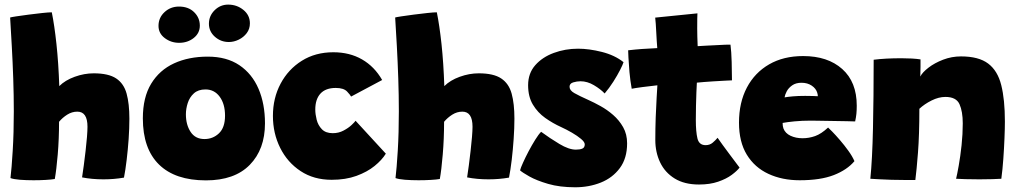

<svg xmlns="http://www.w3.org/2000/svg" viewBox="-20 -775 4432 834"><path d="M218 2.5Q204 5 178.8 6.5Q153.5 8 126 8Q93.5 8 66 5.8Q38.5 3.5 25.5 -1.5Q30.5 -42 35.2 -120Q40 -198 40 -291.5Q40 -361 37.5 -433.8Q35 -506.5 31.2 -574.8Q27.5 -643 24 -699Q28 -700.5 51 -704Q74 -707.5 104.8 -711.5Q135.5 -715.5 163.5 -718.5Q191.5 -721.5 205 -721.5Q216.5 -665 225.2 -583.8Q234 -502.5 237.5 -401Q263 -426.5 304.5 -441.5Q346 -456.5 387 -456.5Q451.5 -456.5 484.8 -434.2Q518 -412 530 -368.2Q542 -324.5 542 -259.5Q542 -218 538.8 -171.2Q535.5 -124.5 530.2 -80.5Q525 -36.5 518.5 -3.5Q476 4 429.5 4Q379 4 336.5 -4.5Q340 -26 344 -56.8Q348 -87.5 351.8 -119.8Q355.5 -152 357.8 -180Q360 -208 360 -224.5Q360 -290 316 -290Q292.5 -290 272 -277Q251.5 -264 236.5 -246Q236.5 -172 230.8 -104Q225 -36 218 2.5Z M874.5 8.5Q741 8.5 670.8 -60.2Q600.5 -129 600.5 -261Q600.5 -352 636.5 -411.2Q672.5 -470.5 736 -499.8Q799.5 -529 882.5 -529Q964.5 -529 1019.8 -491.8Q1075 -454.5 1103 -389.2Q1131 -324 1131 -239Q1131 -126.5 1065 -59Q999 8.5 874.5 8.5ZM868 -171Q905 -171 931.2 -196Q957.5 -221 957.5 -272.5Q957.5 -323.5 934.2 -355Q911 -386.5 872.5 -386.5Q841 -386.5 822.2 -369.5Q803.5 -352.5 795.5 -327.5Q787.5 -302.5 787.5 -278.5Q787.5 -233 808 -202Q828.5 -171 868 -171ZM974 -592.5Q939 -592.5 913.2 -615.5Q887.5 -638.5 887.5 -672Q887.5 -706 912.2 -730.5Q937 -755 971 -755Q1009 -755 1037.2 -732Q1065.5 -709 1065.5 -673.5Q1065.5 -649.5 1051.8 -631.2Q1038 -613 1017 -602.8Q996 -592.5 974 -592.5ZM758 -589Q723 -589 695.8 -609.5Q668.5 -630 668.5 -662.5Q668.5 -698 694.5 -722.2Q720.5 -746.5 757.5 -746.5Q798.5 -746.5 823.2 -722.2Q848 -698 848 -663.5Q848 -631 821.5 -610Q795 -589 758 -589Z M1656 -107.5Q1639 -80 1607 -54Q1575 -28 1528.2 -11Q1481.5 6 1420.5 6Q1343 6 1285.8 -31.8Q1228.5 -69.5 1197 -132.8Q1165.5 -196 1165.5 -271.5Q1165.5 -349 1198.8 -411.5Q1232 -474 1291 -511Q1350 -548 1428 -548Q1498.5 -548 1552.5 -517Q1606.5 -486 1640 -427.5L1505 -355.5Q1502.5 -361.5 1487.8 -377.2Q1473 -393 1438.5 -393Q1394.5 -393 1372 -368.5Q1349.5 -344 1349.5 -299Q1349.5 -279 1355.5 -255Q1361.5 -231 1378 -213.8Q1394.5 -196.5 1425.5 -196.5Q1451 -196.5 1472.2 -207.8Q1493.5 -219 1507.2 -232Q1521 -245 1524.5 -250.5Z M1890.5 2.5Q1876.5 5 1851.2 6.5Q1826 8 1798.5 8Q1766 8 1738.5 5.8Q1711 3.5 1698 -1.5Q1703 -42 1707.8 -120Q1712.5 -198 1712.5 -291.5Q1712.5 -361 1710 -433.8Q1707.5 -506.5 1703.8 -574.8Q1700 -643 1696.5 -699Q1700.5 -700.5 1723.5 -704Q1746.5 -707.5 1777.2 -711.5Q1808 -715.5 1836 -718.5Q1864 -721.5 1877.5 -721.5Q1889 -665 1897.8 -583.8Q1906.5 -502.5 1910 -401Q1935.5 -426.5 1977 -441.5Q2018.5 -456.5 2059.5 -456.5Q2124 -456.5 2157.2 -434.2Q2190.5 -412 2202.5 -368.2Q2214.5 -324.5 2214.5 -259.5Q2214.5 -218 2211.2 -171.2Q2208 -124.5 2202.8 -80.5Q2197.5 -36.5 2191 -3.5Q2148.5 4 2102 4Q2051.5 4 2009 -4.5Q2012.5 -26 2016.5 -56.8Q2020.5 -87.5 2024.2 -119.8Q2028 -152 2030.2 -180Q2032.5 -208 2032.5 -224.5Q2032.5 -290 1988.5 -290Q1965 -290 1944.5 -277Q1924 -264 1909 -246Q1909 -172 1903.2 -104Q1897.5 -36 1890.5 2.5Z M2478.5 38.5Q2411.5 38.5 2361 23.8Q2310.5 9 2279.5 -8.5Q2248.5 -26 2239 -35Q2241.5 -45.5 2251.8 -68.2Q2262 -91 2276.2 -118Q2290.5 -145 2305 -168.2Q2319.5 -191.5 2330.5 -202.5Q2368.5 -174.5 2409.8 -149.8Q2451 -125 2481.5 -125Q2499 -125 2509.5 -129.5Q2520 -134 2520 -148Q2520 -158 2504 -171.5Q2488 -185 2464.2 -198.8Q2440.5 -212.5 2417.5 -223Q2381 -239.5 2348.2 -262.8Q2315.5 -286 2294.8 -320.5Q2274 -355 2274 -405Q2274 -456.5 2305 -491.8Q2336 -527 2385.8 -545.2Q2435.5 -563.5 2491 -563.5Q2538.5 -563.5 2594.2 -549.5Q2650 -535.5 2688.5 -505Q2685.5 -494.5 2673.5 -471Q2661.5 -447.5 2644 -420Q2626.5 -392.5 2606.5 -369Q2588.5 -388 2559.8 -405Q2531 -422 2501.5 -422Q2486 -422 2470 -417.2Q2454 -412.5 2454 -398Q2454 -382.5 2474.5 -370.8Q2495 -359 2537.5 -340Q2560 -330 2588.5 -314.2Q2617 -298.5 2643.2 -275.8Q2669.5 -253 2686.8 -222.5Q2704 -192 2704 -152.5Q2704 -87.5 2672.5 -45Q2641 -2.5 2589.8 18Q2538.5 38.5 2478.5 38.5Z M3192.5 -47Q3181.5 -32.5 3158.2 -15.2Q3135 2 3099.5 14.2Q3064 26.5 3016.5 26.5Q2953 26.5 2910.8 0.5Q2868.5 -25.5 2847.5 -69.5Q2826.5 -113.5 2826.5 -167Q2826.5 -216.5 2828.2 -264.2Q2830 -312 2832.2 -349.2Q2834.5 -386.5 2835.5 -404.5Q2803 -401 2770.8 -396.8Q2738.5 -392.5 2724 -389.5Q2717.5 -425.5 2714.2 -462Q2711 -498.5 2709.8 -524.8Q2708.5 -551 2708.5 -556.5Q2738 -560 2768.2 -562.2Q2798.5 -564.5 2835 -566Q2834 -573 2832.8 -596.2Q2831.5 -619.5 2830.5 -636.5Q2830 -653.5 2828.5 -671.2Q2827 -689 2826 -698.5L3009.5 -717Q3008.5 -704 3008.5 -651Q3008.5 -635.5 3009 -616Q3009.5 -596.5 3010.5 -574.5Q3028 -575.5 3050.2 -576.8Q3072.5 -578 3085 -578.5Q3114.5 -580.5 3131 -580.8Q3147.5 -581 3153 -581Q3157 -550.5 3158.2 -506Q3159.5 -461.5 3159.5 -426Q3154.5 -426 3128 -424.5Q3101.5 -423 3076.5 -421.5Q3059.5 -420.5 3038.2 -418.8Q3017 -417 3007 -416Q3006 -401.5 3005 -374.2Q3004 -347 3003.2 -315.2Q3002.5 -283.5 3002.5 -254Q3002.5 -203 3009.5 -173.8Q3016.5 -144.5 3045 -144.5Q3063 -144.5 3075.5 -155Q3088 -165.5 3097 -176.5Q3105 -164.5 3119 -145.5Q3133 -126.5 3148.2 -106Q3163.5 -85.5 3175.8 -69.2Q3188 -53 3192.5 -47Z M3691.5 -75Q3659.5 -37 3601.8 -14.5Q3544 8 3453.5 8Q3377.5 8 3317.8 -19.8Q3258 -47.5 3224 -103Q3190 -158.5 3190 -242.5Q3190 -329.5 3224.2 -394.5Q3258.5 -459.5 3321 -495.5Q3383.5 -531.5 3468.5 -531.5Q3575.5 -531.5 3638.5 -475.2Q3701.5 -419 3701.5 -316Q3701.5 -296 3700 -280.8Q3698.5 -265.5 3694.5 -247.5Q3686.5 -248 3659.2 -248.5Q3632 -249 3598.8 -249.5Q3565.5 -250 3538 -250.5Q3510.5 -251 3502 -251Q3463.5 -251 3430.8 -247.8Q3398 -244.5 3379.5 -241Q3379.5 -227 3383 -217Q3391 -196 3414 -185.2Q3437 -174.5 3466 -174.5Q3494 -174.5 3520.8 -184Q3547.5 -193.5 3577 -221Q3580 -218.5 3594.8 -203.5Q3609.5 -188.5 3628.5 -166.5Q3647.5 -144.5 3665 -120.2Q3682.5 -96 3691.5 -75ZM3388 -352Q3402 -354.5 3424.5 -356.5Q3447 -358.5 3477.5 -358.5Q3495 -358.5 3510.5 -358Q3526 -357.5 3532.5 -357Q3532.5 -363.5 3530 -372Q3524.5 -390.5 3506 -403Q3487.5 -415.5 3461.5 -415.5Q3437 -415.5 3421 -404.2Q3405 -393 3397.2 -378Q3389.5 -363 3388 -352Z M3956 7Q3937 7 3909.2 6.8Q3881.5 6.5 3852.5 6Q3830.5 5 3800.8 3.8Q3771 2.5 3760.5 1.5Q3769 -82 3772 -217.8Q3775 -353.5 3775 -515.5Q3826 -522 3895.5 -522Q3919 -522 3940.5 -520.8Q3962 -519.5 3978.5 -517Q3978.5 -510.5 3978.5 -486Q3978.5 -461.5 3977.5 -442.5Q3986.5 -460.5 4013 -481Q4039.5 -501.5 4076.8 -515.8Q4114 -530 4154.5 -530Q4231 -530 4272.2 -499Q4313.5 -468 4329.2 -405.2Q4345 -342.5 4345 -247Q4345 -217 4343.2 -174.2Q4341.5 -131.5 4338.2 -85.2Q4335 -39 4329.5 1.5Q4317 2.5 4290.5 3.2Q4264 4 4234.5 4Q4202.5 4 4174 3.2Q4145.5 2.5 4133 1.5Q4137.5 -16.5 4144.5 -55.8Q4151.5 -95 4156.8 -144Q4162 -193 4162 -239Q4162 -291 4147.8 -322.5Q4133.5 -354 4086.5 -354Q4057.5 -354 4026.5 -338.5Q3995.5 -323 3973.5 -302.5Q3973.5 -189.5 3967.5 -112.5Q3961.5 -35.5 3956 7Z"/></svg>

Font: Grandstander Black
Style: Regular
Weight: 900
Designer: Tyler Finck
Foundry: Etcetera Type Co
Version: Version 1.200; ttfautohint (v1.8.3)